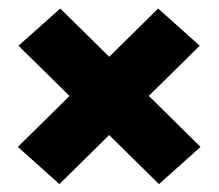

<svg xmlns="http://www.w3.org/2000/svg" viewBox="-20 -538 526 462"><path d="M125 -517.5 462.5 -184.5 362.5 -95 24.5 -428ZM123 -95 23 -184.5 360.5 -517.5 460.5 -428Z"/></svg>

Font: Anek Malayalam ExtraBold
Style: Regular
Weight: 800
Version: Version 1.003